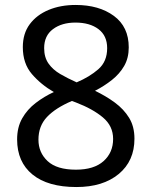

<svg xmlns="http://www.w3.org/2000/svg" viewBox="-20 -744 612 774"><path d="M285 -724Q379 -724 439 -680Q499 -636 499 -553Q499 -510 480.5 -478Q462 -446 431 -421.5Q400 -397 363 -378Q407 -357 443 -330.5Q479 -304 500.5 -269Q522 -234 522 -185Q522 -95 458.5 -42.5Q395 10 288 10Q173 10 111 -40.5Q49 -91 49 -182Q49 -231 69.5 -267Q90 -303 124 -329Q158 -355 197 -373Q145 -403 108.5 -445.5Q72 -488 72 -554Q72 -609 100 -646.5Q128 -684 176 -704Q224 -724 285 -724ZM284 -653Q229 -653 193.5 -626.5Q158 -600 158 -550Q158 -513 175.5 -488Q193 -463 223 -445.5Q253 -428 289 -412Q341 -434 376.5 -465Q412 -496 412 -550Q412 -600 377 -626.5Q342 -653 284 -653ZM135 -181Q135 -129 172 -94.5Q209 -60 286 -60Q359 -60 397.5 -94.5Q436 -129 436 -184Q436 -236 395 -270.5Q354 -305 286 -331L270 -337Q204 -309 169.5 -272.5Q135 -236 135 -181Z"/></svg>

Font: Noto Sans Thai Looped
Style: Regular
Weight: 400
Designer: Sasikarn Vongin, Ben Mitchell
Foundry: The Fontpad Ltd
Version: Version 1.001; ttfautohint (v1.8.4.7-5d5b)